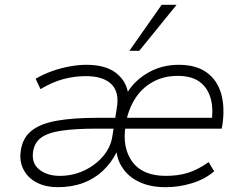

<svg xmlns="http://www.w3.org/2000/svg" viewBox="-20 -769 1012 797"><path d="M219 8Q171 8 134 -10.5Q97 -29 78.5 -63.5Q60 -98 66 -141Q73 -196 110.5 -226Q148 -256 216.5 -268Q285 -280 386 -280H480L472 -235H383Q292 -235 235 -226.5Q178 -218 150 -197Q122 -176 117 -137Q111 -90 144 -64.5Q177 -39 228 -39Q282 -39 329 -61Q376 -83 407.5 -120Q439 -157 446 -201L465 -321Q476 -387 442 -420Q408 -453 336 -453Q289 -453 242.5 -440.5Q196 -428 148 -399L128 -442Q158 -460 194 -473Q230 -486 267.5 -493Q305 -500 339 -500Q416 -500 459 -468Q502 -436 511 -386H509Q541 -437 597 -468.5Q653 -500 722 -500Q795 -500 839 -467.5Q883 -435 898.5 -378.5Q914 -322 903 -249L900 -235H480L487 -280H884L857 -257Q867 -316 854.5 -360.5Q842 -405 808.5 -429.5Q775 -454 718 -454Q660 -454 614.5 -429Q569 -404 540.5 -359Q512 -314 502 -255L501 -245Q487 -154 530 -96.5Q573 -39 668 -39Q721 -39 761.5 -52Q802 -65 846 -96L869 -58Q831 -25 777 -8.5Q723 8 668 8Q607 8 563 -11.5Q519 -31 494 -64.5Q469 -98 464 -137Q442 -93 407 -60Q372 -27 325 -9.5Q278 8 219 8ZM517 -558 651 -749H713L558 -558Z"/></svg>

Font: Nunito Sans 7pt ExtraLight
Style: Italic
Weight: 250
Italic angle: -9°
Designer: Vernon Adams
Foundry: Vernon Adams
Version: Version 3.101;gftools[0.9.27]